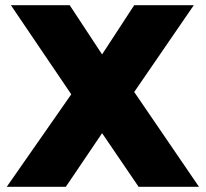

<svg xmlns="http://www.w3.org/2000/svg" viewBox="-20 -721 795 741"><path d="M22 -701H249L374 -511L498 -701H728L498 -366L748 0H515L374 -207L234 0H6L255 -357Z"/></svg>

Font: MOST Montserrat ExtraBold
Style: Regular
Weight: 800
Designer: Julieta Ulanovsky
Foundry: Julieta Ulanovsky
Version: Version 8.000;March 11, 2024;FontCreator 15.0.0.2926 64-bit